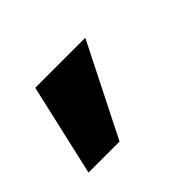

<svg xmlns="http://www.w3.org/2000/svg" viewBox="-60 -182 422 422"><g transform="rotate(-45 151.5 29.0)"><path d="M20.5 136H117L225 -78.5H69.5Z"/></g></svg>

Font: Anybody UltraCondensed Thin
Style: Bold
Weight: 700
Version: Version 1.111